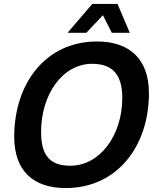

<svg xmlns="http://www.w3.org/2000/svg" viewBox="-20 -936 790 972"><path d="M322 -770H417L501 -859L546 -770H637L575 -916H447ZM313 16C573 16 734 -196 734 -464C734 -634 639 -726 471 -726C210 -726 52 -512 52 -244C52 -73 146 16 313 16ZM336 -97C234 -97 188 -148 188 -267C188 -460 298 -613 446 -613C548 -613 599 -560 599 -441C599 -248 484 -97 336 -97Z"/></svg>

Font: Geist SemiBold
Style: Italic
Weight: 600
Italic angle: -12°
Designer: Basement.studio, Andrés Briganti, Mateo Zaragoza
Foundry: Basement.studio, Vercel, Andrés Briganti, Guido Ferreyra, Mateo Zaragoza
Version: Version 1.500